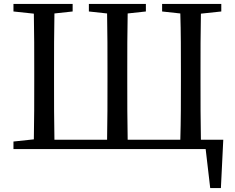

<svg xmlns="http://www.w3.org/2000/svg" viewBox="-20 -753 1188 970"><path d="M1015 -47 1014 -48V-47H995C993 -143 993 -241 993 -343V-392C993 -490 993 -588 995 -684L1098 -695V-733H799V-695L891 -685C894 -589 894 -491 894 -392V-343C894 -243 894 -145 891 -47H625C623 -145 623 -243 623 -343V-392C623 -491 623 -589 625 -685L717 -695V-733H429V-695L521 -685C523 -588 523 -491 523 -392V-343C523 -241 523 -143 521 -47H255C253 -143 253 -240 253 -339V-393C253 -491 253 -588 255 -685L347 -695V-733H48V-695L151 -684C153 -589 153 -491 153 -393V-339C153 -243 153 -146 151 -49L48 -38V0H1019L1042 197H1096L1108 -47Z"/></svg>

Font: Noto Serif SC Medium
Style: Regular
Weight: 500
Designer: Ryoko NISHIZUKA 西塚涼子 (kana & ideographs); Frank Grießhammer (Latin, Greek & Cyrillic); Wenlong ZHANG 张文龙 (bopomofo); San
Foundry: Adobe Systems Incorporated
Version: Version 1.001;PS 1.001;hotconv 16.6.54;makeotf.lib2.5.65590